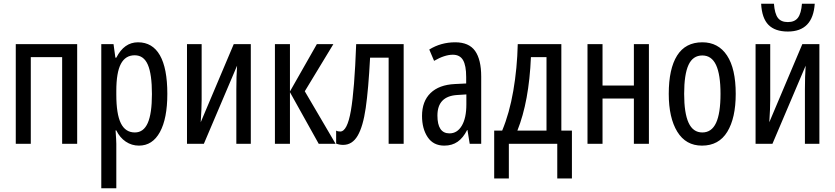

<svg xmlns="http://www.w3.org/2000/svg" viewBox="-20 -775 4502 1035"><path d="M396 0H315V-467H146V0H65V-537H396Z M882 -269Q882 -136 842 -63Q802 10 729 10Q690 10 658 -11.5Q626 -33 607 -72H603Q607 -16 607 0V240H526V-537H592L602 -464H607Q649 -547 724 -547Q802 -547 842 -477Q882 -407 882 -269ZM607 -285V-265Q607 -160 631.5 -110.5Q656 -61 707 -61Q754 -61 776.5 -112Q799 -163 799 -268Q799 -375 777 -426Q755 -477 706 -477Q656 -477 631.5 -430.5Q607 -384 607 -285Z M1067 -237Q1067 -191 1062 -116L1240 -537H1332V0H1254V-293Q1254 -364 1258 -421L1079 0H988V-537H1067Z M1777 -537 1623 -283 1789 0H1698L1543 -278V0H1462V-537H1543V-282L1688 -537Z M2075 0V-464H1975Q1966 -293 1951.5 -193Q1937 -93 1908 -43.5Q1879 6 1830 6Q1809 6 1792 -1V-71Q1800 -66 1814 -66Q1852 -66 1871.5 -178.5Q1891 -291 1900 -537H2156V0Z M2574 -362V0H2512L2500 -74H2498Q2477 -32 2447 -11Q2417 10 2375 10Q2316 10 2285.5 -35.5Q2255 -81 2255 -150Q2255 -229 2301 -273.5Q2347 -318 2432 -322L2493 -325V-360Q2493 -422 2476 -451Q2459 -480 2421 -480Q2377 -480 2320 -447L2294 -508Q2357 -547 2434 -547Q2508 -547 2541 -500.5Q2574 -454 2574 -362ZM2446 -263Q2338 -257 2338 -152Q2338 -56 2403 -56Q2445 -56 2469.5 -97.5Q2494 -139 2494 -212V-266Z M3006 -71H3063V187H2984V0H2723V187H2644V-71H2687Q2726 -164 2747 -285.5Q2768 -407 2771 -537H3006ZM2842 -467Q2832 -228 2769 -71H2926V-467Z M3228 -314H3397V-537H3478V0H3397V-244H3228V0H3147V-537H3228Z M3764 10Q3677 10 3631 -65Q3585 -140 3585 -269Q3585 -404 3630 -475.5Q3675 -547 3766 -547Q3852 -547 3899 -476Q3946 -405 3946 -269Q3946 -139 3900.5 -64.5Q3855 10 3764 10ZM3766 -61Q3816 -61 3840 -112.5Q3864 -164 3864 -269Q3864 -373 3840 -424.5Q3816 -476 3766 -476Q3715 -476 3691.5 -425Q3668 -374 3668 -269Q3668 -165 3692 -113Q3716 -61 3766 -61Z M4132 -237Q4132 -191 4127 -116L4305 -537H4397V0H4319V-293Q4319 -364 4323 -421L4144 0H4053V-537H4132ZM4227 -605Q4158 -605 4122.5 -641Q4087 -677 4083 -755H4152Q4156 -702 4173 -679Q4190 -656 4227 -656Q4264 -656 4281.5 -679.5Q4299 -703 4303 -755H4372Q4362 -605 4227 -605Z"/></svg>

Font: Noto Sans UI Cond
Style: Regular
Weight: 400
Width: 3
Designer: Monotype Design Team
Foundry: Monotype Imaging Inc.
Version: Version 1.001